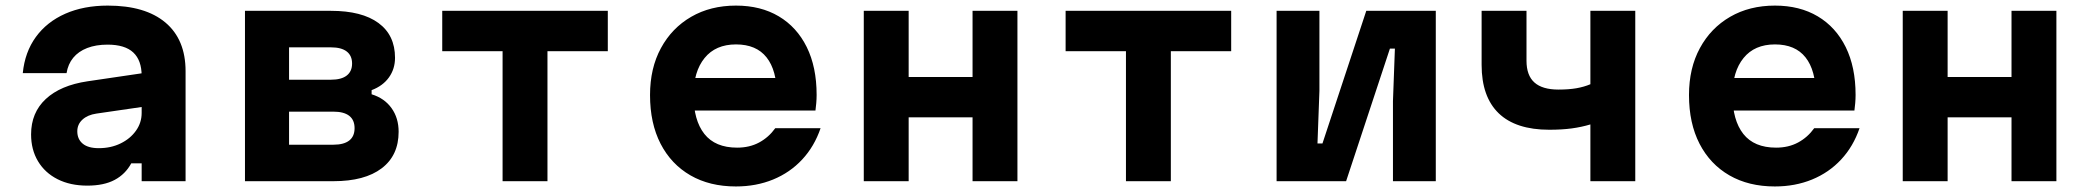

<svg xmlns="http://www.w3.org/2000/svg" viewBox="-20 -654 7540 693"><path d="M501.8 -390.9V-269.3L327.9 -244Q296 -239.3 277.5 -222.2Q259 -205.2 259 -180.1Q259 -151.8 278.5 -135.5Q297.9 -119.2 336.5 -119.2Q380.3 -119.2 415.2 -136.3Q450.2 -153.3 470.7 -182.2Q491.3 -211 491.3 -246.4V-380Q491.3 -436.3 461 -464.6Q430.8 -492.9 368 -492.9Q326.4 -492.9 294.7 -480.7Q263.1 -468.4 244.3 -445.5Q225.5 -422.6 220.2 -390H62.2Q69.7 -465.9 109.4 -520.5Q149.1 -575.1 215.6 -604.5Q282.1 -633.8 369 -633.8Q504.4 -633.8 577.1 -572.6Q649.8 -511.4 649.8 -396.9V0H491.3V-64.5H453.8Q432.5 -25.2 393.7 -4.6Q354.9 16 295.1 16Q233.7 16 187.9 -7.1Q142.2 -30.2 117.2 -72Q92.2 -113.7 92.2 -168.9Q92.2 -247.4 145.3 -296.7Q198.4 -346.1 296.1 -360.6Z M864.2 0V-614.9H1174.6Q1286.2 -614.9 1346 -571Q1405.8 -527.1 1405.8 -445.4Q1405.8 -405.4 1383.9 -374.7Q1362.1 -344.1 1321.3 -328.6V-313.7Q1367.8 -299.4 1393.3 -263.6Q1418.8 -227.9 1418.8 -178.4Q1418.8 -92.9 1357.6 -46.5Q1296.4 0 1183.5 0ZM1023.3 -131.7H1183.5Q1221.1 -131.7 1240.5 -146.8Q1259.8 -161.8 1259.8 -191.4Q1259.8 -220.9 1240.5 -236Q1221.1 -251 1183.5 -251H1023.3ZM1023.3 -366.3H1174.6Q1212.2 -366.3 1231.5 -381.4Q1250.8 -396.4 1250.8 -424.7Q1250.8 -453.1 1231.5 -468.1Q1212.2 -483.1 1174.6 -483.1H1023.3Z M1794 0V-469.3H1576.2V-614.9H2173.8V-469.3H1956V0Z M2457.3 -372.4H2833.5L2783.9 -310.9Q2783.9 -400.1 2746.8 -446.9Q2709.8 -493.7 2636.5 -493.7Q2562.9 -493.7 2523.1 -444.6Q2483.3 -395.6 2483.3 -310.9Q2483.3 -220.1 2522.3 -170.6Q2561.4 -121.1 2640.5 -121.1Q2685.4 -121.1 2720 -139.7Q2754.5 -158.3 2778.3 -191.4H2941.8Q2919.3 -125.5 2875.4 -78.3Q2831.4 -31 2770.3 -6Q2709.3 19 2636.1 19Q2541.6 19 2472 -21.1Q2402.4 -61.3 2364.3 -135.1Q2326.2 -209 2326.2 -310.9Q2326.2 -407.9 2365.6 -480.4Q2404.9 -552.9 2474.7 -593.3Q2544.6 -633.8 2636.5 -633.8Q2725.7 -633.8 2791 -595Q2856.3 -556.1 2891.9 -484Q2927.5 -411.9 2927.5 -311.5Q2927.5 -296.7 2926.2 -281.8Q2925 -266.8 2923.3 -255.1H2457.3Z M3097.7 0V-614.9H3259.7V-376H3490.3V-614.9H3652.3V0H3490.3V-230.4H3259.7V0Z M4044 0V-469.3H3826.2V-614.9H4423.8V-469.3H4206V0Z M4587.7 0V-614.9H4742.3V-326.2L4735.3 -136.3H4753.3L4911.4 -614.9H5162.3V0H5007.7V-288.7L5014.7 -478.5H4996.7L4838.6 0Z M5720.3 0V-204.9Q5688.8 -195.4 5653 -190.5Q5617.2 -185.7 5571.9 -185.7Q5451.2 -185.7 5389.4 -245.1Q5327.7 -304.6 5327.7 -420V-614.9H5489.7V-434.9Q5489.7 -381.8 5518.3 -356.3Q5546.8 -330.7 5605.3 -330.7Q5642.3 -330.7 5669.9 -335.5Q5697.4 -340.3 5720.3 -350V-614.9H5882.3V0Z M6207.3 -372.4H6583.5L6533.9 -310.9Q6533.9 -400.1 6496.8 -446.9Q6459.8 -493.7 6386.5 -493.7Q6312.9 -493.7 6273.1 -444.6Q6233.3 -395.6 6233.3 -310.9Q6233.3 -220.1 6272.3 -170.6Q6311.4 -121.1 6390.5 -121.1Q6435.4 -121.1 6470 -139.7Q6504.5 -158.3 6528.3 -191.4H6691.8Q6669.3 -125.5 6625.4 -78.3Q6581.4 -31 6520.3 -6Q6459.3 19 6386.1 19Q6291.6 19 6222 -21.1Q6152.4 -61.3 6114.3 -135.1Q6076.2 -209 6076.2 -310.9Q6076.2 -407.9 6115.6 -480.4Q6154.9 -552.9 6224.7 -593.3Q6294.6 -633.8 6386.5 -633.8Q6475.7 -633.8 6541 -595Q6606.3 -556.1 6641.9 -484Q6677.5 -411.9 6677.5 -311.5Q6677.5 -296.7 6676.2 -281.8Q6675 -266.8 6673.3 -255.1H6207.3Z M6847.7 0V-614.9H7009.7V-376H7240.3V-614.9H7402.3V0H7240.3V-230.4H7009.7V0Z"/></svg>

Font: Martian Mono SemiExpanded
Style: Regular
Weight: 400
Width: 6
Monospace: yes
Designer: Roman Shamin
Foundry: Evil Martians
Version: Version 1.000